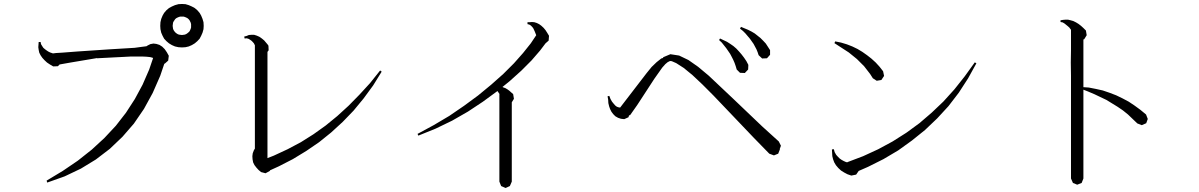

<svg xmlns="http://www.w3.org/2000/svg" viewBox="-20 -897 6040 967"><path d="M216.8 -582 204.1 -593.8 193.4 -605.5 184.6 -618.2 177.7 -631.8 174.8 -645.5 172.9 -659.2 174.8 -685.5H184.6L186.5 -674.8L192.4 -665L198.2 -656.2L206.1 -649.4L213.9 -643.6L222.7 -637.7L232.4 -632.8L244.1 -628.9L246.1 -627.9L261.7 -629.9L293 -631.8L370.1 -637.7L529.3 -648.4L658.2 -656.2L694.3 -661.1L717.8 -664.1L723.6 -668L737.3 -674.8L752.9 -677.7L767.6 -675.8L783.2 -670.9L796.9 -662.1L809.6 -649.4L820.3 -633.8L830.1 -616.2L827.1 -591.8L809.6 -576.2H807.6L787.1 -515.6L749 -428.7L705.1 -348.6L654.3 -274.4L596.7 -208L533.2 -147.5L462.9 -93.8L387.7 -47.9L305.7 -8.8L217.8 22.5L214.8 12.7L295.9 -36.1L372.1 -87.9L442.4 -143.6L505.9 -202.1L563.5 -263.7L614.3 -329.1L659.2 -398.4L698.2 -470.7L731.4 -546.9L751 -604.5L748 -606.4L736.3 -609.4L718.8 -611.3L697.3 -612.3H669.9H638.7L602.5 -610.4L562.5 -608.4L468.8 -603.5V-604.5L335 -582L280.3 -572.3L271.5 -563.5L248 -562.5L231.4 -572.3ZM849.6 -766.6 851.6 -752 854.5 -745.1 858.4 -739.3 862.3 -734.4 868.2 -729.5 874 -725.6 880.9 -722.7 887.7 -721.7 896.5 -720.7 904.3 -721.7 911.1 -722.7 918 -725.6 923.8 -729.5 929.7 -734.4 934.6 -739.3 937.5 -745.1 940.4 -752 942.4 -758.8V-766.6V-775.4L940.4 -783.2L937.5 -789.1L934.6 -794.9L929.7 -800.8L923.8 -805.7L918 -808.6L911.1 -811.5L904.3 -813.5H896.5H887.7L880.9 -811.5L874 -808.6L868.2 -805.7L862.3 -800.8L858.4 -794.9L854.5 -789.1L851.6 -783.2L850.6 -775.4ZM1000 -732.4 993.2 -716.8 985.4 -702.1 973.6 -689.5 960.9 -678.7 946.3 -669.9 930.7 -663.1 914.1 -659.2 896.5 -658.2 878.9 -659.2 861.3 -663.1 845.7 -669.9 831.1 -678.7 818.4 -689.5 806.6 -702.1 798.8 -716.8 792 -732.4 788.1 -750 787.1 -766.6 788.1 -785.2 792 -801.8 798.8 -818.4 806.6 -832 818.4 -845.7 831.1 -856.4 845.7 -864.3 861.3 -871.1 878.9 -876 896.5 -877 914.1 -876 930.7 -871.1 946.3 -864.3 960.9 -856.4 973.6 -845.7 985.4 -832 993.2 -818.4 1000 -801.8 1004.9 -785.2 1005.9 -766.6 1004.9 -750Z M1271.5 -52.7 1261.7 -65.4 1254.9 -79.1 1252 -94.7 1251 -110.4 1252.9 -125 1258.8 -140.6 1263.7 -148.4V-474.6V-528.3V-580.1V-668.9L1258.8 -678.7L1252.9 -685.5L1247.1 -691.4L1240.2 -696.3L1232.4 -701.2L1222.7 -704.1L1211.9 -703.1L1210 -712.9L1221.7 -715.8L1233.4 -720.7L1246.1 -721.7H1259.8L1272.5 -717.8L1286.1 -711.9L1298.8 -703.1L1310.5 -693.4L1321.3 -680.7L1326.2 -674.8H1327.1V-673.8L1332 -667L1333 -643.6L1327.1 -635.7V-100.6L1359.4 -113.3L1428.7 -145.5L1495.1 -180.7L1558.6 -220.7L1620.1 -264.6L1678.7 -312.5L1735.4 -364.3L1790 -419.9L1843.8 -478.5L1894.5 -542L1902.3 -536.1L1859.4 -466.8L1811.5 -401.4L1760.7 -339.8L1706.1 -283.2L1647.5 -229.5L1586.9 -180.7L1522.5 -136.7L1455.1 -95.7L1384.8 -59.6L1339.8 -39.1L1338.9 -36.1L1317.4 -24.4L1294.9 -30.3L1282.2 -41Z M2496.1 -422.9 2485.4 -438.5 2412.1 -384.8 2336.9 -335 2256.8 -289.1 2173.8 -249 2086.9 -213.9 2083 -222.7 2164.1 -266.6 2243.2 -313.5 2317.4 -364.3 2387.7 -416 2454.1 -470.7 2514.6 -524.4 2568.4 -578.1 2614.3 -629.9 2653.3 -678.7 2680.7 -719.7 2672.9 -739.3 2668.9 -748 2665 -755.9 2659.2 -762.7 2653.3 -768.6 2645.5 -773.4 2636.7 -775.4V-785.2H2647.5L2659.2 -786.1L2670.9 -785.2L2683.6 -781.2L2695.3 -775.4L2706.1 -767.6L2717.8 -756.8L2727.5 -745.1L2736.3 -731.4L2745.1 -716.8L2743.2 -692.4L2727.5 -678.7L2700.2 -642.6L2657.2 -592.8L2605.5 -541L2546.9 -488.3L2510.7 -459L2514.6 -457L2525.4 -453.1L2535.2 -447.3L2544.9 -440.4L2554.7 -431.6L2564.5 -422.9L2568.4 -399.4L2557.6 -381.8V17.6L2547.9 40L2526.4 49.8L2503.9 40L2495.1 17.6V-422.9Z M3775.4 -204.1 3573.2 -416 3517.6 -471.7 3467.8 -518.6 3423.8 -554.7 3385.7 -579.1 3363.3 -588.9 3354.5 -589.8 3342.8 -584 3331.1 -574.2 3315.4 -556.6 3275.4 -500 3189.5 -368.2 3152.3 -315.4 3148.4 -317.4 3145.5 -306.6 3124 -296.9 3107.4 -298.8 3092.8 -303.7 3079.1 -311.5 3068.4 -322.3 3059.6 -334 3052.7 -347.7 3047.9 -361.3 3043.9 -377.9 3043 -394.5 3040 -412.1 3048.8 -414.1 3054.7 -398.4 3062.5 -384.8 3071.3 -374 3079.1 -365.2 3086.9 -359.4 3095.7 -356.4 3101.6 -355.5H3103.5L3236.3 -528.3L3261.7 -559.6L3287.1 -584L3310.5 -602.5L3320.3 -605.5L3319.3 -608.4L3356.4 -624L3400.4 -617.2L3447.3 -594.7L3496.1 -560.5L3549.8 -515.6L3671.9 -400.4L3818.4 -260.7L3902.3 -184.6L3913.1 -163.1L3907.2 -146.5L3908.2 -145.5L3899.4 -123L3877.9 -114.3L3854.5 -123ZM3679.7 -580.1 3672.9 -595.7 3665 -611.3 3657.2 -626 3637.7 -654.3 3615.2 -682.6 3601.6 -695.3 3606.4 -703.1 3641.6 -686.5 3658.2 -675.8 3673.8 -665 3688.5 -652.3 3702.1 -637.7 3714.8 -623 3727.5 -606.4 3739.3 -588.9 3749 -570.3 3748 -546.9 3731.4 -529.3 3707 -530.3 3690.4 -546.9 3685.5 -563.5ZM3790 -648.4 3775.4 -675.8 3756.8 -702.1 3734.4 -728.5 3721.7 -741.2 3707 -752.9 3711.9 -761.7 3747.1 -747.1 3764.6 -738.3 3781.2 -728.5 3795.9 -716.8 3810.5 -705.1 3824.2 -691.4 3836.9 -677.7 3847.7 -661.1 3858.4 -644.5V-621.1L3842.8 -603.5L3818.4 -602.5L3800.8 -619.1L3795.9 -633.8Z M4231.4 -28.3 4215.8 -38.1 4202.1 -50.8 4190.4 -64.5 4181.6 -79.1 4175.8 -94.7 4171.9 -110.4 4170.9 -127.9 4169.9 -144.5 4179.7 -145.5 4183.6 -130.9 4191.4 -117.2 4200.2 -107.4 4209 -98.6 4218.8 -91.8 4229.5 -85.9 4240.2 -81.1 4248 -79.1 4247.1 -80.1 4327.1 -110.4 4403.3 -145.5 4475.6 -184.6 4544.9 -228.5 4610.4 -276.4 4671.9 -329.1 4731.4 -385.7 4787.1 -447.3 4838.9 -512.7 4889.6 -583 4897.5 -578.1 4855.5 -502 4808.6 -429.7 4756.8 -362.3 4700.2 -300.8 4638.7 -242.2 4573.2 -189.5 4503.9 -139.6 4429.7 -95.7 4351.6 -56.6 4304.7 -36.1 4292 -17.6 4267.6 -12.7 4248 -19.5ZM4362.3 -524.4 4332 -563.5 4295.9 -599.6 4254.9 -632.8 4182.6 -679.7 4186.5 -688.5 4215.8 -682.6 4245.1 -673.8 4272.5 -663.1 4298.8 -650.4 4323.2 -635.7 4346.7 -619.1 4369.1 -601.6 4390.6 -582 4410.2 -560.5 4427.7 -538.1 4432.6 -514.6 4418.9 -494.1 4395.5 -490.2 4376 -502.9Z M5373 -582 5374 -643.6V-747.1L5365.2 -758.8L5357.4 -765.6L5341.8 -778.3L5332 -784.2L5321.3 -786.1V-794.9L5334 -796.9L5345.7 -797.9H5359.4L5372.1 -794.9L5385.7 -791L5399.4 -784.2L5412.1 -776.4L5424.8 -766.6L5436.5 -755.9L5449.2 -743.2L5453.1 -719.7L5440.4 -699.2L5436.5 -698.2V-643.6V-582V-515.6V-458L5463.9 -456.1L5499 -449.2L5534.2 -441.4L5568.4 -429.7L5601.6 -417L5633.8 -401.4L5665 -384.8L5694.3 -365.2L5723.6 -343.8L5752 -320.3L5760.7 -297.9L5752.9 -276.4L5730.5 -266.6L5708 -275.4L5661.1 -320.3L5635.7 -340.8L5608.4 -359.4L5552.7 -393.6L5491.2 -422.9L5459 -436.5L5436.5 -445.3V2L5427.7 24.4L5405.3 33.2L5383.8 24.4L5374 2V-515.6Z"/></svg>

Font: Kurinto Seri
Style: Regular
Weight: 400
Designer: Kurinto was developed by Clint Goss from a range of fonts that are compatible with the SIL Open Font License Version 1.1
Foundry: Clinton F. Goss
Version: Version 2.196; July 25, 2020